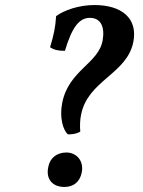

<svg xmlns="http://www.w3.org/2000/svg" viewBox="-20 -735 568 763"><path d="M203 -671C200 -625 194 -598 179 -547C195 -537 210 -533 238 -533C267 -631 297 -664 337 -664C381 -664 397 -628 388 -575C372 -482 252 -456 227 -325C216 -269 230 -218 250 -201C267 -201 284 -203 299 -212C297 -232 298 -261 302 -278C328 -416 485 -440 510 -569C528 -663 463 -715 355 -715C293 -715 234 -694 203 -671ZM236 8C274 8 298 -14 305 -50C314 -98 282 -129 244 -129C205 -129 178 -106 172 -72C161 -23 189 8 236 8Z"/></svg>

Font: Vollkorn Semibold
Style: Italic
Weight: 600
Italic angle: -11°
Designer: Friedrich Althausen
Foundry: Friedrich Althausen
Version: Version 4.015;PS 004.015;hotconv 1.0.88;makeotf.lib2.5.64775